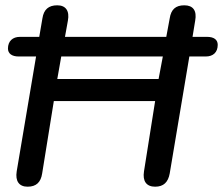

<svg xmlns="http://www.w3.org/2000/svg" viewBox="-20 -697 841 724"><path d="M84 7C117 7 134 -10 139 -43L183 -316H565L523 -51C517 -14 532 7 565 7C597 7 614 -10 620 -43L694 -484H756C784 -484 801 -500 801 -528C801 -547 787 -558 761 -558H706L716 -619C723 -657 708 -677 675 -677C642 -677 625 -661 620 -628L607 -558H225L236 -619C243 -656 228 -677 196 -677C163 -677 145 -661 140 -628L128 -558H55C28 -558 10 -542 10 -514C10 -495 25 -484 50 -484H116L43 -51C37 -14 52 7 84 7ZM196 -399 211 -484H594L578 -399Z"/></svg>

Font: SN Pro Medium
Style: Italic
Weight: 400
Italic angle: -9°
Designer: Tobias Whetton
Foundry: Supernotes
Version: Version 1.001;Glyphs 3.2 (3249)